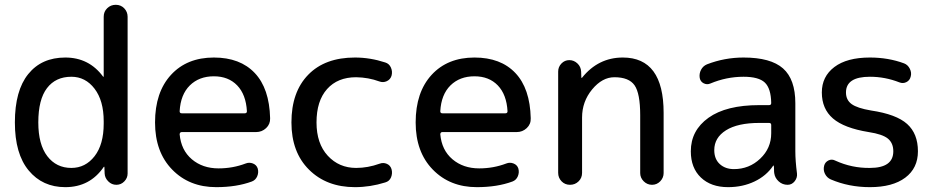

<svg xmlns="http://www.w3.org/2000/svg" viewBox="-20 -770 3896 800"><path d="M277.3 -450.2Q211.9 -450.2 175.8 -402.8Q139.6 -355.5 139.6 -259.8Q139.6 -168 177.2 -119.1Q214.8 -70.3 277.3 -70.3Q335.9 -70.3 374 -119.1Q412.1 -168 412.1 -254.9V-264.6Q412.1 -350.6 374 -400.4Q335.9 -450.2 277.3 -450.2ZM252 9.8Q157.2 9.8 99.6 -59.6Q42 -128.9 42 -259.8Q42 -392.6 97.7 -461.4Q153.3 -530.3 252 -530.3Q350.6 -530.3 409.2 -451.2Q409.2 -450.2 411.1 -450.2Q412.1 -450.2 412.1 -451.2V-700.2Q412.1 -721.7 426.8 -735.8Q441.4 -750 462.4 -750Q483.4 -750 497.6 -735.4Q511.7 -720.7 511.7 -700.2V-46.9Q511.7 -28.3 498 -14.2Q484.4 0 464.8 0Q445.3 0 431.2 -14.2Q417 -28.3 416 -46.9L415 -74.2Q415 -75.2 414.1 -75.2Q412.1 -75.2 412.1 -74.2Q354.5 9.8 252 9.8Z M871.1 -452.1Q809.6 -452.1 771 -414.1Q732.4 -376 728.5 -306.6Q728.5 -297.9 737.3 -297.9H1000Q1008.8 -297.9 1008.8 -306.6Q1004.9 -376 968.3 -414.1Q931.6 -452.1 871.1 -452.1ZM880.9 9.8Q768.6 9.8 697.3 -63.5Q626 -136.7 626 -259.8Q626 -385.7 692.4 -458Q758.8 -530.3 871.1 -530.3Q980.5 -530.3 1041.5 -465.8Q1102.5 -401.4 1105.5 -277.3Q1106.4 -252.9 1088.9 -236.3Q1071.3 -219.7 1046.9 -219.7H737.3Q729.5 -219.7 728.5 -210.9Q734.4 -144.5 779.3 -106.4Q824.2 -68.4 890.6 -68.4Q950.2 -68.4 1003.9 -88.9Q1018.6 -94.7 1033.7 -88.9Q1048.8 -83 1053.7 -68.4Q1058.6 -51.8 1051.8 -35.6Q1044.9 -19.5 1029.3 -13.7Q965.8 9.8 880.9 9.8Z M1459 9.8Q1340.8 9.8 1267.6 -63Q1194.3 -135.7 1194.3 -259.8Q1194.3 -386.7 1264.2 -458.5Q1334 -530.3 1459 -530.3Q1522.5 -530.3 1585 -509.8Q1601.6 -504.9 1608.9 -488.3Q1616.2 -471.7 1611.3 -454.1Q1606.4 -438.5 1591.3 -431.6Q1576.2 -424.8 1560.5 -430.7Q1515.6 -447.3 1463.9 -448.2Q1386.7 -448.2 1342.8 -398.9Q1298.8 -349.6 1298.8 -259.8Q1298.8 -171.9 1345.7 -121.1Q1392.6 -70.3 1463.9 -70.3Q1512.7 -70.3 1561.5 -87.9Q1577.1 -93.8 1591.8 -87.4Q1606.4 -81.1 1611.3 -65.4Q1616.2 -47.9 1609.4 -31.2Q1602.5 -14.6 1585 -9.8Q1522.5 9.8 1459 9.8Z M1957 -452.1Q1895.5 -452.1 1856.9 -414.1Q1818.4 -376 1814.5 -306.6Q1814.5 -297.9 1823.2 -297.9H2085.9Q2094.7 -297.9 2094.7 -306.6Q2090.8 -376 2054.2 -414.1Q2017.6 -452.1 1957 -452.1ZM1966.8 9.8Q1854.5 9.8 1783.2 -63.5Q1711.9 -136.7 1711.9 -259.8Q1711.9 -385.7 1778.3 -458Q1844.7 -530.3 1957 -530.3Q2066.4 -530.3 2127.4 -465.8Q2188.5 -401.4 2191.4 -277.3Q2192.4 -252.9 2174.8 -236.3Q2157.2 -219.7 2132.8 -219.7H1823.2Q1815.4 -219.7 1814.5 -210.9Q1820.3 -144.5 1865.2 -106.4Q1910.2 -68.4 1976.6 -68.4Q2036.1 -68.4 2089.8 -88.9Q2104.5 -94.7 2119.6 -88.9Q2134.8 -83 2139.6 -68.4Q2144.5 -51.8 2137.7 -35.6Q2130.9 -19.5 2115.2 -13.7Q2051.8 9.8 1966.8 9.8Z M2305.7 -49.8V-471.7Q2305.7 -491.2 2319.3 -505.4Q2333 -519.5 2352.1 -519.5Q2371.1 -519.5 2385.7 -505.9Q2400.4 -492.2 2401.4 -471.7L2402.3 -446.3Q2402.3 -445.3 2403.3 -445.3Q2404.3 -445.3 2405.3 -446.3Q2472.7 -530.3 2575.2 -530.3Q2745.1 -530.3 2745.1 -299.8V-48.8Q2745.1 -29.3 2731 -14.6Q2716.8 0 2696.8 0Q2676.8 0 2662.1 -14.6Q2647.5 -29.3 2647.5 -48.8V-290Q2647.5 -380.9 2624 -414.6Q2600.6 -448.2 2540 -448.2Q2489.3 -448.2 2447.3 -397.5Q2405.3 -346.7 2405.3 -280.3V-49.8Q2405.3 -28.3 2390.6 -14.2Q2376 0 2355 0Q2334 0 2319.8 -14.6Q2305.7 -29.3 2305.7 -49.8Z M3143.6 -257.8Q3053.7 -257.8 3004.9 -227.1Q2956.1 -196.3 2956.1 -144.5Q2956.1 -107.4 2979 -86.4Q3002 -65.4 3038.1 -65.4Q3101.6 -65.4 3147.5 -108.9Q3193.4 -152.3 3193.4 -214.8V-249Q3193.4 -257.8 3184.6 -257.8ZM3013.7 9.8Q2942.4 9.8 2900.4 -30.3Q2858.4 -70.3 2858.4 -139.6Q2858.4 -226.6 2932.1 -279.3Q3005.9 -332 3143.6 -332H3184.6Q3193.4 -332 3193.4 -340.8Q3192.4 -401.4 3167 -425.8Q3141.6 -450.2 3078.1 -450.2Q3006.8 -450.2 2939.5 -421.9Q2925.8 -416 2912.1 -422.9Q2898.4 -429.7 2895.5 -445.3Q2892.6 -462.9 2900.9 -479Q2909.2 -495.1 2925.8 -502Q2999 -530.3 3078.1 -530.3Q3191.4 -530.3 3242.7 -484.9Q3293.9 -439.5 3293.9 -339.8V-139.6Q3293.9 -100.6 3300.8 -46.9Q3302.7 -29.3 3291 -14.6Q3279.3 0 3261.7 0Q3240.2 0 3224.6 -14.2Q3209 -28.3 3206.1 -47.9Q3205.1 -52.7 3205.1 -63.5Q3205.1 -74.2 3204.1 -79.1Q3204.1 -80.1 3203.1 -80.1Q3201.2 -80.1 3201.2 -79.1Q3172.9 -37.1 3123.5 -13.7Q3074.2 9.8 3013.7 9.8Z M3599.6 -219.7Q3497.1 -236.3 3450.7 -276.4Q3404.3 -316.4 3404.3 -384.8Q3404.3 -451.2 3456.5 -490.7Q3508.8 -530.3 3604.5 -530.3Q3681.6 -530.3 3747.1 -505.9Q3762.7 -500 3771 -483.4Q3779.3 -466.8 3774.4 -450.2Q3770.5 -434.6 3756.3 -427.7Q3742.2 -420.9 3727.5 -426.8Q3668 -450.2 3604.5 -450.2Q3504.9 -450.2 3504.9 -384.8Q3504.9 -353.5 3528.3 -336.4Q3551.8 -319.3 3609.4 -309.6Q3714.8 -293.9 3759.8 -253.4Q3804.7 -212.9 3804.7 -139.6Q3804.7 -69.3 3752 -29.8Q3699.2 9.8 3604.5 9.8Q3516.6 9.8 3441.4 -22.5Q3425.8 -29.3 3417.5 -45.4Q3409.2 -61.5 3414.1 -80.1Q3418 -94.7 3432.1 -101.6Q3446.3 -108.4 3460.9 -100.6Q3529.3 -69.3 3604.5 -70.3Q3702.1 -70.3 3702.1 -139.6Q3702.1 -173.8 3679.7 -192.4Q3657.2 -210.9 3599.6 -219.7Z"/></svg>

Font: Rounded Mgen+ 2p medium
Style: Regular
Weight: 500
Designer: [Source Han Sans]
Ryoko NISHIZUKA  (kana & ideographs); Paul D. Hunt (Latin, Greek & Cyrillic); Wenlong ZHANG  (bopomofo
Version: Version 1.059.20150602